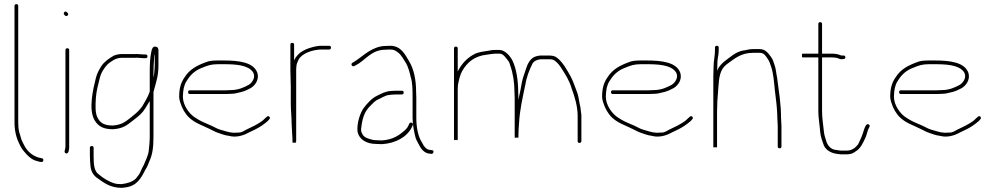

<svg xmlns="http://www.w3.org/2000/svg" viewBox="-20 -704 4805 927"><path d="M59 -684C53 -684 50 -681 50 -675V-114C50 -72.7 58.8 -38.4 73 -10L80 4C85.5 15 100.1 33.1 109 42C122 55 136 68.3 157 73L171 77C179.8 78.3 186.9 80.4 189 71C190.3 65 188 61.3 182 60C140.9 54.1 112.1 28.2 96 -4L89 -18C81.1 -31.8 78.9 -49.2 73 -65C69.3 -79.8 68 -95.7 68 -114V-675C68 -681 65 -684 59 -684Z M305 -471C299 -471 296 -468 296 -462V6C296 16.9 285.3 32.6 298.5 36.5C311.6 40.4 314 17.8 314 6V-462C314 -468 311 -471 305 -471ZM291 -632C295.2 -627.8 299.9 -622.9 306.5 -629.5C313.1 -636.1 307.2 -640.8 303 -645C294.8 -654.6 281.9 -641.1 291 -632Z M724 -421C724 -428.3 725 -436.3 727 -445V-387C727 -381.7 726.7 -375.3 726 -368L724 -346C723.3 -340 722.3 -334 721 -328V-354C721 -379 722.5 -398.7 724 -421ZM674 -423H683C689 -423 692 -426 692 -432C692 -438 689 -441 683 -441H674C661.4 -441 643.9 -444.2 632 -443H569C553.3 -443 540.3 -440 529 -435C506.8 -422.3 484.8 -407.3 470 -386C459.3 -368.7 448.2 -350.2 443 -328C430 -276.1 405.5 -175.5 437 -123C454.3 -94.2 478.8 -80 525 -80C571.6 -83.3 590.3 -96.6 623 -123C651.4 -144.8 666.2 -156.3 682 -182C688.7 -191.3 695.1 -205.4 703 -216V-45C703 -19.1 700.2 2.7 698 25C695.7 45.4 681.1 76.5 674 93C668.6 103.9 664.2 109.9 660 121C655.5 134.6 644.7 147.6 636 158C620 174 594.8 181.5 567 185C555.6 185 543.1 184.3 533.5 181.5C504 172.8 477.9 155.9 457 138C433.6 122.4 432 87 432 48V10C432 4 429 1 423 1C417 1 414 4 414 10V48C414 66.6 415.5 82.8 417 99C419 122.8 431.4 142.1 446 153C479.5 176.9 511 203 568 203C574 202.3 579.7 201.7 585 201C640.8 194 661.4 156.3 682 115C690.7 102 693.4 94.6 701 75C717.2 40.9 721 3.3 721 -45V-259C723.3 -270.7 728.1 -285.7 731 -296L737 -320C742.3 -339.3 745 -365.1 745 -388V-461C745 -471.7 740.3 -477.7 731 -479C717.9 -481.2 712.6 -467 711 -456C703.9 -424.1 703 -391.6 703 -354V-262C693.9 -234.7 680.2 -213.7 667 -191C650.4 -168.1 639.3 -158.8 612 -137C581.8 -112.9 566.2 -101.7 525 -98C487.4 -98 466.5 -107.8 453 -132C438.2 -155.6 440.7 -197.1 443 -232C445.3 -266.4 453.8 -293.6 461 -324C466.6 -351.9 484 -378 501 -395C518.7 -408.8 538.6 -425 569 -425H633C644.3 -426.4 661 -423 674 -423Z M888 -259C888 -253 891 -250 897 -250H1070C1078 -250 1086 -250.3 1094 -251C1102.7 -251 1110.8 -251.8 1118.5 -253.5C1138.3 -257.8 1156.7 -261.8 1172 -269.5L1191 -279C1211.1 -291.4 1232 -318.2 1223 -351C1205.4 -403.8 1133.4 -412 1060 -412H1032C1009.7 -412 989.4 -410.6 975 -404C930.4 -387.8 896.4 -369.7 872 -332C853.3 -305.5 845 -278.4 845 -236C845 -229.3 846.7 -220.7 850 -210C859.4 -180.1 873.6 -154.9 893 -136.5C921.8 -109.3 955.3 -99.8 993 -81L1017 -69C1027.2 -63.9 1041.2 -60.1 1052 -56L1069 -51C1075 -49.7 1080.7 -48.7 1086 -48C1119.9 -38.3 1156.5 -50.6 1177 -62L1216 -81C1237 -91.5 1256.2 -105.3 1273 -120L1280 -128C1289.4 -136 1276 -149.4 1268 -140L1260 -133C1247.1 -118 1226 -107 1208 -97L1169 -78C1157.7 -72.3 1147.9 -64 1132 -64C1124.7 -63.3 1116.7 -63 1108 -63C1091 -64.3 1086.7 -65.8 1074 -69L1057 -74C1032.4 -80.1 1024.6 -85.2 1001 -97C976.5 -108.5 957.4 -114.3 937 -127L921 -137C894.6 -153.5 863 -195 863 -237C863 -249.4 864.8 -266.9 867 -278L873 -298C875 -303.3 879.7 -311.3 887 -322C904.9 -348.9 927.3 -366.5 959 -378C981.6 -387.4 998.7 -394 1032 -394H1060C1117 -394 1176.1 -390.4 1200 -357.5C1217.6 -333.3 1198.3 -305.8 1182 -295C1157.2 -281.5 1130.7 -269 1093 -269C1085 -268.3 1077.3 -268 1070 -268H897C891 -268 888 -265 888 -259Z M1384 -283V-202C1384 -170.8 1388 -138.4 1388 -108C1388 -94.2 1391 -62.1 1391 -51C1391.7 -46.3 1392 -41 1392 -35V-18C1392 -15.3 1394.3 -14.3 1399 -15C1406.3 -14.3 1410 -15.3 1410 -18V-19H1408C1409.3 -20.3 1410 -22 1410 -24V-370C1410 -374 1410.3 -378.3 1411 -383C1411 -393.4 1417 -407 1421 -415C1436.5 -446 1489.1 -465 1534 -465H1569C1575 -465 1578 -468 1578 -474C1578 -480 1575 -483 1569 -483H1534C1525.3 -483 1517 -482.3 1509 -481C1459.3 -471.1 1417.8 -453.5 1400 -412V-488C1400 -494 1397 -497 1391 -497C1385 -497 1382 -494 1382 -488V-365C1382 -338.8 1384 -309.8 1384 -283Z M1929 -257C1929 -263 1926 -266 1920 -266H1893C1886.3 -266 1878.3 -265.7 1869 -265C1838.7 -262.8 1823.7 -252.5 1801 -242C1774.8 -229.8 1753.7 -205.4 1737 -184C1719.7 -161.7 1702.3 -110.5 1706 -70C1713.3 -29.9 1750 -9 1797 -9C1805.7 -8.3 1815 -8 1825 -8C1889.4 -12.3 1944.4 -41.8 1968 -89L1973 -100C1977 -110.8 1961.3 -117.5 1956 -107L1951 -96C1948.3 -90 1944 -84 1938 -78C1907.8 -50.8 1878.2 -29.9 1824 -26C1814.7 -26 1806 -26.3 1798 -27C1789.3 -27 1781.7 -28 1775 -30C1755.1 -35.4 1736.5 -40.5 1729 -58C1721.1 -69.8 1722.9 -79 1726 -101C1732.1 -141.8 1743.5 -168.5 1766.5 -191.5L1786 -211C1792.7 -217 1800 -221.7 1808 -225L1832 -237C1838 -239.7 1843.7 -242 1849 -244C1859.3 -246.3 1880.7 -248 1893 -248H1920C1926 -248 1929 -251 1929 -257ZM1690 -385 1698 -389C1744 -412 1771.6 -464 1841 -464C1848.3 -464.7 1856 -465 1864 -465C1884 -465 1891.5 -458.2 1903 -449.5C1918.5 -437.9 1929.9 -414.6 1941 -398C1951 -380 1958.1 -353.8 1963 -332C1971.9 -305.4 1972 -267.6 1972 -233V-136C1972 -99 1979.6 -66.4 1987 -37C1993.1 -20.8 2001.6 -8.7 2009 6C2017.2 20.8 2034.9 38 2057 38L2063 39C2074.2 39 2077.7 21 2065 21L2058 20C2036.2 20 2024.4 -2.1 2017 -17C1998.1 -45.3 1990 -90.3 1990 -136V-233C1990 -242.3 1989.7 -251.7 1989 -261C1989 -317.9 1978.4 -369.7 1956 -407C1936 -440.4 1916.5 -483 1864 -483C1855.3 -483 1847 -482.7 1839 -482C1831 -482 1823 -481 1815 -479C1759 -466.1 1725.9 -426.1 1682 -401C1671.3 -395.7 1679.3 -379.7 1690 -385Z M2787 -23V-144C2787 -150.7 2786.3 -157 2785 -163L2783 -181C2782.3 -187 2781 -193.7 2779 -201C2775.4 -220.6 2772 -245.6 2765 -262C2757.3 -279.9 2749.1 -306.9 2741 -323L2734 -337C2716.3 -368.1 2698 -402.4 2671 -424C2658.3 -434.4 2646.6 -436 2625 -436H2589C2582.3 -435.3 2575.3 -434 2568 -432C2540.1 -424.4 2526.3 -394.8 2518 -367C2510 -342.9 2501.7 -322 2497 -292C2492 -260.6 2487.8 -250.1 2483 -221V-233C2483 -243 2482.7 -251.3 2482 -258C2482 -313.1 2473.5 -373 2454 -412C2444 -432 2419.3 -463 2390 -463H2376C2364.9 -463 2352.8 -462.5 2344 -460C2319.3 -455.9 2291.9 -453.5 2272 -443.5C2235.5 -425.3 2208.3 -395.7 2190 -359V-470C2190 -476 2187 -479 2181 -479C2175 -479 2172 -476 2172 -470V-31C2172 -27 2175 -26.3 2181 -29C2187 -26.3 2190 -27 2190 -31V-273C2190 -281 2190.3 -288 2191 -294C2196.3 -320.6 2200.5 -340.8 2212 -362C2236.4 -403.8 2270.8 -433.4 2330 -440C2345.5 -441.6 2358 -445 2376 -445H2390C2405.1 -445 2413.7 -436.1 2423 -424C2436.4 -407 2438.9 -406.3 2444 -386C2456.7 -351.2 2464 -304.7 2464 -258C2464.7 -251.3 2465 -243 2465 -233V-41C2465 -38.3 2468 -38 2474 -40C2480 -38 2483 -38.3 2483 -41V-51C2483 -72.9 2484.6 -88.7 2486 -109C2489.7 -176.5 2503.1 -229.7 2515 -289C2522.1 -331.9 2534.6 -364.2 2551 -397C2558.4 -409.9 2573.2 -416 2591 -418H2625C2641.6 -418 2649.7 -417.7 2660 -410C2672.6 -400.2 2682 -388.1 2691 -374C2710.2 -343.8 2729.1 -315 2740 -277C2753.8 -238.5 2769 -192.9 2769 -143V-23C2769 -17 2772 -14 2778 -14C2783.3 -14 2787 -17.7 2787 -23Z M2930 -259C2930 -253 2933 -250 2939 -250H3112C3120 -250 3128 -250.3 3136 -251C3144.7 -251 3152.8 -251.8 3160.5 -253.5C3180.3 -257.8 3198.7 -261.8 3214 -269.5L3233 -279C3253.1 -291.4 3274 -318.2 3265 -351C3247.4 -403.8 3175.4 -412 3102 -412H3074C3051.7 -412 3031.4 -410.6 3017 -404C2972.4 -387.8 2938.4 -369.7 2914 -332C2895.3 -305.5 2887 -278.4 2887 -236C2887 -229.3 2888.7 -220.7 2892 -210C2901.4 -180.1 2915.6 -154.9 2935 -136.5C2963.8 -109.3 2997.3 -99.8 3035 -81L3059 -69C3069.2 -63.9 3083.2 -60.1 3094 -56L3111 -51C3117 -49.7 3122.7 -48.7 3128 -48C3161.9 -38.3 3198.5 -50.6 3219 -62L3258 -81C3279 -91.5 3298.2 -105.3 3315 -120L3322 -128C3331.4 -136 3318 -149.4 3310 -140L3302 -133C3289.1 -118 3268 -107 3250 -97L3211 -78C3199.7 -72.3 3189.9 -64 3174 -64C3166.7 -63.3 3158.7 -63 3150 -63C3133 -64.3 3128.7 -65.8 3116 -69L3099 -74C3074.4 -80.1 3066.6 -85.2 3043 -97C3018.5 -108.5 2999.4 -114.3 2979 -127L2963 -137C2936.6 -153.5 2905 -195 2905 -237C2905 -249.4 2906.8 -266.9 2909 -278L2915 -298C2917 -303.3 2921.7 -311.3 2929 -322C2946.9 -348.9 2969.3 -366.5 3001 -378C3023.6 -387.4 3040.7 -394 3074 -394H3102C3159 -394 3218.1 -390.4 3242 -357.5C3259.6 -333.3 3240.3 -305.8 3224 -295C3199.2 -281.5 3172.7 -269 3135 -269C3127 -268.3 3119.3 -268 3112 -268H2939C2933 -268 2930 -265 2930 -259Z M3447 -263C3447 -267.7 3447.3 -272.7 3448 -278C3451.6 -332 3456.2 -368.3 3488 -393C3523.9 -418.2 3554.8 -449 3616 -449H3648C3669.2 -449 3677.3 -433.5 3687 -419C3696.4 -405.6 3695.9 -400.3 3702 -385C3714 -352.9 3717.2 -307 3721 -269C3724.2 -236.9 3729.6 -205.6 3731.5 -172L3732.5 -154C3732.8 -148 3733 -141.7 3733 -135C3733 -123.1 3735 -107.5 3735 -96V3C3735 9 3738 12 3744 12C3750 12 3753 9 3753 3V-96C3753 -107.5 3751 -123.2 3751 -135C3751 -204 3739.9 -265.5 3732 -329C3727.3 -350.2 3726.5 -373.2 3719 -392C3713.4 -408.8 3712.5 -414.8 3702 -430C3689.3 -446.9 3675.7 -467 3648 -467H3616C3601.5 -467 3587 -463.7 3575 -461C3552.6 -459 3533.7 -449 3518 -438C3489.4 -415.8 3456.4 -398 3442 -362C3442 -366.7 3442.3 -371 3443 -375C3443 -388.3 3443.3 -399.3 3444 -408C3445.8 -429.8 3450 -440.5 3450 -463V-474C3450 -480 3447 -483 3441 -483C3435 -483 3432 -480 3432 -474V-463C3432 -430.7 3425 -412.5 3425 -376C3424.3 -361.3 3424 -347.3 3424 -334V6C3424 8 3427 8.3 3433 7C3439 8.3 3442 8 3442 6V-163C3442 -195 3444 -235.7 3447 -263Z M3940 -597C3934 -597 3931 -594 3931 -588V-445H3855C3852.3 -445 3851.3 -442 3852 -436C3851.3 -430 3852.3 -427 3855 -427H3931V-167C3931 -138.6 3935.7 -113.1 3938 -88L3940 -66C3942 -44.1 3951.1 -19.5 3958 -1C3967.6 20.6 3993 35.5 4021 39L4037 41H4070C4087.1 41 4097.9 36.6 4108 29C4134.9 14 4145.8 -11.9 4159 -40.5C4165.1 -53.7 4167.6 -71.2 4174 -84C4177.6 -90.4 4183.4 -98.2 4174 -103.5C4161.5 -110.6 4153.9 -84.8 4151 -76C4143.4 -49.5 4133.8 -28.7 4123 -7C4111.9 6.9 4094.7 23 4070 23H4037C4032.3 22.3 4028 21.7 4024 21L4010 19C3988.1 14.6 3973.5 -5.1 3968 -27C3963.2 -42.5 3959.6 -52.3 3958 -68C3955 -100.5 3949 -131.5 3949 -167V-427H3994C4003.8 -427 4021.1 -425.4 4028 -422C4036.7 -417.2 4043.4 -417.6 4053 -419C4065.1 -419 4063.9 -437.3 4052 -436H4045C4042.3 -436 4039.3 -436.7 4036 -438C4027 -443 4007.5 -445 3994 -445H3949V-588C3949 -594 3946 -597 3940 -597Z M4321 -259C4321 -253 4324 -250 4330 -250H4503C4511 -250 4519 -250.3 4527 -251C4535.7 -251 4543.8 -251.8 4551.5 -253.5C4571.3 -257.8 4589.7 -261.8 4605 -269.5L4624 -279C4644.1 -291.4 4665 -318.2 4656 -351C4638.4 -403.8 4566.4 -412 4493 -412H4465C4442.7 -412 4422.4 -410.6 4408 -404C4363.4 -387.8 4329.4 -369.7 4305 -332C4286.3 -305.5 4278 -278.4 4278 -236C4278 -229.3 4279.7 -220.7 4283 -210C4292.4 -180.1 4306.6 -154.9 4326 -136.5C4354.8 -109.3 4388.3 -99.8 4426 -81L4450 -69C4460.2 -63.9 4474.2 -60.1 4485 -56L4502 -51C4508 -49.7 4513.7 -48.7 4519 -48C4552.9 -38.3 4589.5 -50.6 4610 -62L4649 -81C4670 -91.5 4689.2 -105.3 4706 -120L4713 -128C4722.4 -136 4709 -149.4 4701 -140L4693 -133C4680.1 -118 4659 -107 4641 -97L4602 -78C4590.7 -72.3 4580.9 -64 4565 -64C4557.7 -63.3 4549.7 -63 4541 -63C4524 -64.3 4519.7 -65.8 4507 -69L4490 -74C4465.4 -80.1 4457.6 -85.2 4434 -97C4409.5 -108.5 4390.4 -114.3 4370 -127L4354 -137C4327.6 -153.5 4296 -195 4296 -237C4296 -249.4 4297.8 -266.9 4300 -278L4306 -298C4308 -303.3 4312.7 -311.3 4320 -322C4337.9 -348.9 4360.3 -366.5 4392 -378C4414.6 -387.4 4431.7 -394 4465 -394H4493C4550 -394 4609.1 -390.4 4633 -357.5C4650.6 -333.3 4631.3 -305.8 4615 -295C4590.2 -281.5 4563.7 -269 4526 -269C4518 -268.3 4510.3 -268 4503 -268H4330C4324 -268 4321 -265 4321 -259Z"/></svg>

Font: HoneyBee
Style: BLn
Weight: 100
Foundry: Cannot Into Space Fonts
Version: Version 0.89